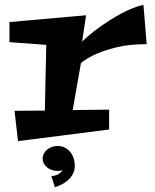

<svg xmlns="http://www.w3.org/2000/svg" viewBox="-20 -564 638 792"><path d="M430.2 -111.8V-29.8L54.2 18.1L40 -106.9L165 -107.9L170.9 -378.9L19 -390.1V-473.1L335 -501L318.8 -392.1Q329.6 -403.3 347.2 -418.2Q364.7 -433.1 386 -448.5Q407.2 -463.9 431.4 -479.5Q455.6 -495.1 480 -508.1Q504.4 -521 528.1 -530.5Q551.8 -540 571.8 -543.9L585 -381.8Q514.6 -381.8 464.1 -369.6Q413.6 -357.4 379.9 -342.8Q340.8 -325.7 314 -304.2L279.8 -109.9ZM206.5 208 191.9 163.1Q215.8 159.2 225.6 151.4Q235.4 143.6 237.8 138.2Q229 141.1 217.8 141.1Q205.1 141.1 193.6 137.2Q182.1 133.3 173.8 126.2Q165.5 119.1 160.6 109.9Q155.8 100.6 155.8 89.8Q155.8 79.6 160.6 70.1Q165.5 60.5 173.8 53.5Q182.1 46.4 193.6 42.2Q205.1 38.1 217.8 38.1Q234.4 38.1 247.6 44.9Q260.7 51.8 270 63.2Q279.3 74.7 283.9 89.4Q288.6 104 288.6 119.1Q288.6 137.2 281.5 151.6Q274.4 166 262.9 177Q251.5 188 236.6 195.8Q221.7 203.6 206.5 208Z"/></svg>

Font: Peralta
Style: Regular
Weight: 400
Designer: Astigmatic (AOETI)
Foundry: Astigmatic (AOETI)
Version: Version 1.000